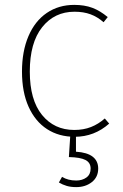

<svg xmlns="http://www.w3.org/2000/svg" viewBox="-20 -550 502 786"><path d="M284 -530Q326 -530 358 -518Q390 -506 421 -480L404 -459Q379 -481 350.5 -491.5Q322 -502 285 -502Q203 -502 152.5 -438.5Q102 -375 102 -257Q102 -141 152 -79.5Q202 -18 284 -18Q322 -18 352.5 -30Q383 -42 409 -65L427 -44Q366 10 286 10Q221 10 172.5 -21.5Q124 -53 97 -113Q70 -173 70 -257Q70 -340 96.5 -402Q123 -464 171.5 -497Q220 -530 284 -530ZM291 71Q337 74 359.5 91.5Q382 109 382 140Q382 175 356 195.5Q330 216 292 216Q270 216 253 211Q236 206 221 197L234 174Q258 189 292 189Q317 189 334 176.5Q351 164 351 140Q351 116 330 105Q309 94 262 93L269 -16H291Z"/></svg>

Font: Firava
Style: Regular
Weight: 400
Designer: Carrois Corporate & Edenspiekermann AG
Foundry: Greg Finn Gibson
Version: Version 5.000